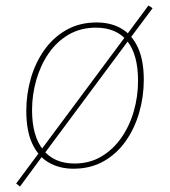

<svg xmlns="http://www.w3.org/2000/svg" viewBox="-20 -610 620 701"><path d="M522 -590 537 -580 455 -470 451 -465 139 -45 134 -39 53 71 39 60 123 -53 128 -60 438 -477 442 -482ZM333 -528Q385 -528 423.5 -505.5Q462 -483 483.5 -436.5Q505 -390 505 -318Q505 -258 488.5 -200Q472 -142 439.5 -95.5Q407 -49 359 -21.5Q311 6 248 6Q198 6 159 -16Q120 -38 98 -85Q76 -132 76 -205Q76 -266 92.5 -323.5Q109 -381 141.5 -427Q174 -473 222 -500.5Q270 -528 333 -528ZM330 -509Q274 -509 230.5 -483.5Q187 -458 157.5 -415Q128 -372 112.5 -318Q97 -264 97 -208Q97 -114 137 -63.5Q177 -13 252 -13Q307 -13 350 -38.5Q393 -64 423 -107Q453 -150 468.5 -204Q484 -258 484 -315Q484 -410 445 -459.5Q406 -509 330 -509Z"/></svg>

Font: Bitter Thin Thin
Style: Italic
Weight: 250
Italic angle: -9°
Version: Version 2.002